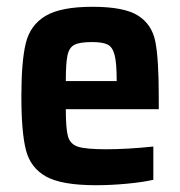

<svg xmlns="http://www.w3.org/2000/svg" viewBox="-20 -538 532 566"><path d="M448 -216H174Q174 -158 180.5 -135.5Q187 -113 210 -105.5Q233 -98 293 -98Q355 -98 432 -106V-8Q402 -1 354.5 3.5Q307 8 263 8Q162 8 116 -17.5Q70 -43 56.5 -95.5Q43 -148 43 -254Q43 -357 56 -410.5Q69 -464 114 -491Q159 -518 253 -518Q346 -518 387 -492Q428 -466 438 -415Q448 -364 448 -254ZM174 -299H324Q324 -352 318 -375.5Q312 -399 297.5 -406.5Q283 -414 251 -414Q215 -414 199.5 -406Q184 -398 179 -375Q174 -352 174 -299Z"/></svg>

Font: Saira Semi Condensed SemiBold
Style: Regular
Weight: 600
Width: 4
Designer: Hector Gatti with collaboration of the Omnibus-Type team
Foundry: Omnibus-Type
Version: Version 1.001; ttfautohint (v1.8)